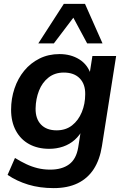

<svg xmlns="http://www.w3.org/2000/svg" viewBox="-20 -777 644 987"><path d="M256 190Q184 190 125 172Q66 154 19 122L57 35Q86 53 114.5 66.5Q143 80 173.5 87.5Q204 95 238 95Q298 95 335 68Q372 41 382 -19L397 -114L406 -113Q390 -81 364 -58Q338 -35 304.5 -23.5Q271 -12 233 -12Q174 -12 130 -36Q86 -60 61.5 -105.5Q37 -151 37 -213Q37 -270 54.5 -322Q72 -374 104.5 -413.5Q137 -453 183 -476Q229 -499 286 -499Q344 -499 387.5 -472Q431 -445 448 -392L440 -394L455 -489H577L504 -26Q493 44 462 92Q431 140 379.5 165Q328 190 256 190ZM271 -107Q318 -107 350.5 -132.5Q383 -158 400.5 -200.5Q418 -243 418 -292Q419 -344 390 -374Q361 -404 308 -404Q262 -404 229.5 -378.5Q197 -353 180.5 -311Q164 -269 163 -220Q162 -167 190.5 -137Q219 -107 271 -107ZM177 -554 308 -757H417L507 -554H428L357 -686L257 -554Z"/></svg>

Font: Nunito Sans 12pt
Style: Bold Italic
Weight: 700
Italic angle: -9°
Designer: Vernon Adams
Foundry: Vernon Adams
Version: Version 3.101;gftools[0.9.27]